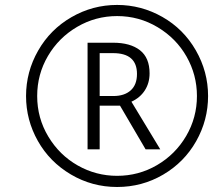

<svg xmlns="http://www.w3.org/2000/svg" viewBox="-20 -744 872 774"><path d="M381.8 -356.9H437Q481.4 -356.9 506.8 -379.6Q532.2 -402.3 532.2 -445.8Q532.2 -529.8 436 -529.8H381.8ZM583 -448.2Q583 -409.7 564 -379.9Q544.9 -350.1 509.8 -334L626 -142.1H566.9L463.9 -317.9H381.8V-142.1H333V-571.8H436Q505.4 -571.8 544.2 -541.5Q583 -511.2 583 -448.2ZM85 -356.9Q85 -454.6 133.8 -540Q182.6 -625.5 268.1 -674.8Q353.5 -724.1 452.1 -724.1Q549.3 -724.1 634.5 -675.8Q719.7 -627.4 769.3 -541.3Q818.8 -455.1 818.8 -356.9Q818.8 -259.8 770.8 -174.8Q722.7 -89.8 637.7 -40Q552.7 9.8 452.1 9.8Q351.1 9.8 265.6 -40.8Q180.2 -91.3 132.6 -175.8Q85 -260.3 85 -356.9ZM129.9 -356.9Q129.9 -268.1 174.8 -193.4Q219.7 -118.7 293.5 -76.9Q367.2 -35.2 452.1 -35.2Q539.1 -35.2 613 -78.4Q687 -121.6 730.5 -195.8Q773.9 -270 773.9 -356.9Q773.9 -441.9 732.2 -515.6Q690.4 -589.4 615.5 -634.3Q540.5 -679.2 452.1 -679.2Q365.2 -679.2 291 -635.7Q216.8 -592.3 173.3 -518.3Q129.9 -444.3 129.9 -356.9Z"/></svg>

Font: TypoPRO Open Sans Condensed
Style: Italic
Weight: 300
Width: 3
Italic angle: -12°
Foundry: Ascender Corporation
Version: Version 1.10